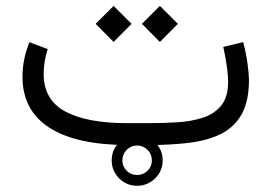

<svg xmlns="http://www.w3.org/2000/svg" viewBox="-20 -485 908 642"><path d="M353.5 51.3Q353.5 16.1 378.4 -9Q403.3 -34.2 438.5 -34.2Q473.6 -34.2 498.8 -9Q523.9 16.1 523.9 51.3Q523.9 86.4 498.8 111.3Q473.6 136.2 438.5 136.2Q403.3 136.2 378.4 111.3Q353.5 86.4 353.5 51.3ZM389.2 51.3Q389.2 71.8 403.6 85.9Q418 100.1 438.5 100.1Q459 100.1 473.4 85.9Q487.8 71.8 487.8 51.3Q487.8 30.8 473.4 16.1Q459 1.5 438.5 1.5Q418 1.5 403.6 16.1Q389.2 30.8 389.2 51.3ZM476.1 0H410.2Q235.4 0 145.3 -57.9Q55.2 -115.7 55.2 -229Q55.2 -259.3 61.3 -288.1Q67.4 -316.9 78.6 -343.8L139.6 -320.8Q126 -280.3 126 -236.3Q126.5 -150.9 198.5 -112.1Q270.5 -73.2 405.3 -73.2H472.7Q522 -73.2 570.1 -75.9Q618.2 -78.6 657.2 -91.1Q696.3 -103.5 719.5 -131.8Q742.7 -160.2 742.7 -211.4Q742.7 -254.9 726.6 -328.1L793 -344.2Q802.7 -309.1 807.6 -272.2Q812.5 -235.4 812.5 -218.8Q812.5 -147 788.3 -103.5Q764.2 -60.1 719.5 -37.6Q674.8 -15.1 613 -7.6Q551.3 0 476.1 0ZM454.6 -405.3 514.6 -465.3 574.7 -405.3 514.6 -344.7ZM299.8 -405.3 359.9 -465.3 419.9 -405.3 359.9 -344.7Z"/></svg>

Font: Vazir Light
Style: Light
Weight: 300
Designer: Saber Rastikerdar
Foundry: Saber Rastikerdar
Version: Version 30.0.0